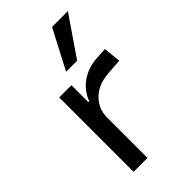

<svg xmlns="http://www.w3.org/2000/svg" viewBox="-231 -834 909 909"><g transform="rotate(-45 224.0 -379.0)"><path d="M96 0V-498H178V-385H184Q203 -437 249 -469Q295 -501 358 -504L411 -507L420 -420L338 -414Q268 -408 228.5 -367.5Q189 -327 189 -271V0ZM205 -561 308 -758H414L279 -561Z"/></g></svg>

Font: Nunito Sans 6pt
Style: Regular
Weight: 400
Version: Version 3.101;gftools[0.9.27]